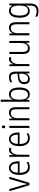

<svg xmlns="http://www.w3.org/2000/svg" viewBox="2004 -2804 1041 5088"><g transform="rotate(-90 2524.0 -259.5)"><path d="M161 0H223L383 -532H325L223 -177C211 -135 200 -93 194 -61H190C183 -99 172 -141 160 -182L60 -532H2Z M621 -542C499 -542 433 -431 433 -263C433 -98 501 10 637 10C691 10 732 -1 773 -24V-75C727 -49 690 -39 641 -39C542 -39 491 -116 489 -261H793V-301C793 -436 738 -542 621 -542ZM621 -495C702 -495 738 -414 738 -307H491C498 -431 546 -495 621 -495Z M1097 -541C1031 -541 990 -489 968 -430H965L958 -532H913V0H968V-285C968 -397 1017 -487 1093 -487C1111 -487 1128 -484 1143 -479L1152 -532C1135 -538 1115 -541 1097 -541Z M1384 -542C1262 -542 1196 -431 1196 -263C1196 -98 1264 10 1400 10C1454 10 1495 -1 1536 -24V-75C1490 -49 1453 -39 1404 -39C1305 -39 1254 -116 1252 -261H1556V-301C1556 -436 1501 -542 1384 -542ZM1384 -495C1465 -495 1501 -414 1501 -307H1254C1261 -431 1309 -495 1384 -495Z M1706 -730C1681 -730 1669 -713 1669 -686C1669 -658 1682 -641 1706 -641C1730 -641 1743 -658 1743 -686C1743 -713 1731 -730 1706 -730ZM1733 -532H1678V0H1733Z M2080 -542C2007 -542 1958 -497 1936 -440H1932L1925 -532H1881V0H1936V-293C1936 -428 1984 -493 2072 -493C2138 -493 2173 -449 2173 -350V0H2228V-359C2228 -485 2176 -542 2080 -542Z M2428 -760H2373V0H2416L2425 -84H2429C2454 -28 2499 10 2569 10C2686 10 2750 -93 2750 -268C2750 -448 2686 -542 2573 -542C2501 -542 2451 -501 2428 -439H2425C2427 -464 2428 -501 2428 -531ZM2564 -493C2652 -493 2692 -417 2692 -269C2692 -116 2647 -39 2560 -39C2470 -39 2428 -110 2428 -254V-276C2428 -411 2466 -493 2564 -493Z M3023 -542C2971 -542 2921 -526 2880 -503L2898 -459C2940 -482 2979 -495 3018 -495C3084 -495 3116 -456 3116 -353V-313L3041 -308C2908 -300 2837 -245 2837 -139C2837 -52 2884 10 2972 10C3051 10 3090 -30 3118 -87H3120L3129 0H3171V-359C3171 -485 3125 -542 3023 -542ZM3116 -271V-217C3116 -105 3070 -36 2985 -36C2928 -36 2894 -72 2894 -140C2894 -219 2944 -260 3048 -267Z M3500 -541C3434 -541 3393 -489 3371 -430H3368L3361 -532H3316V0H3371V-285C3371 -397 3420 -487 3496 -487C3514 -487 3531 -484 3546 -479L3555 -532C3538 -538 3518 -541 3500 -541Z M3984 -532H3929V-241C3929 -105 3884 -39 3793 -39C3727 -39 3692 -85 3692 -187V-532H3637V-178C3637 -55 3685 10 3785 10C3860 10 3907 -35 3930 -92H3933L3940 0H3984Z M4332 -542C4259 -542 4210 -497 4188 -440H4184L4177 -532H4133V0H4188V-293C4188 -428 4236 -493 4324 -493C4390 -493 4425 -449 4425 -350V0H4480V-359C4480 -485 4428 -542 4332 -542Z M4781 -542C4662 -542 4599 -438 4599 -263C4599 -84 4664 10 4775 10C4845 10 4894 -28 4919 -94H4923C4921 -63 4920 -33 4920 -6V25C4920 136 4872 192 4774 192C4718 192 4669 177 4626 154V208C4667 229 4714 241 4774 241C4914 241 4975 161 4975 19V-532H4929L4922 -452H4919C4892 -507 4850 -542 4781 -542ZM4789 -493C4883 -493 4920 -418 4920 -290V-240C4920 -126 4884 -38 4785 -38C4700 -38 4656 -112 4656 -262C4656 -407 4698 -493 4789 -493Z"/></g></svg>

Font: Noto Sans Display SemiCondensed Light
Style: Regular
Weight: 300
Width: 4
Designer: Monotype Design Team
Foundry: Monotype Imaging Inc.
Version: Version 1.900